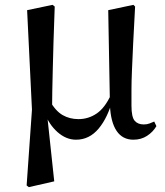

<svg xmlns="http://www.w3.org/2000/svg" viewBox="-20 -561 681 793"><path d="M90 205 112 -108 92 -519 197 -541 206 -534Q203 -451 201 -388Q199 -325 198 -276Q197 -227 196 -186.5Q195 -146 195 -106L175 -84L204 188L99 212ZM531 16Q486 16 461.5 -20.5Q437 -57 434 -127V-131L427 -519L531 -541L538 -534Q533 -446 530 -381.5Q527 -317 525 -270Q523 -223 523 -188.5Q523 -154 523 -125Q523 -78 536 -62.5Q549 -47 574 -47Q587 -47 597.5 -51Q608 -55 617 -59L626 -40Q612 -16 587.5 0Q563 16 531 16ZM294 16Q253 16 217.5 -15.5Q182 -47 164 -96H162L186 -144Q210 -102 239 -85.5Q268 -69 304 -69Q345 -69 379 -92Q413 -115 438 -169L450 -156H447Q426 -76 387.5 -30Q349 16 294 16Z"/></svg>

Font: Noto Serif TC SemiBold
Style: Regular
Weight: 600
Version: Version 2.002-H1;hotconv 1.1.0;makeotfexe 2.6.0